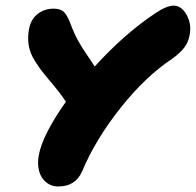

<svg xmlns="http://www.w3.org/2000/svg" viewBox="-20 -675 701 687"><path d="M189 -7.8Q159.2 -7.8 139.4 -28.1Q119.6 -48.3 116.7 -82Q113.8 -115.7 129.9 -159.2Q154.8 -225.1 215.8 -311Q196.3 -341.3 155.8 -388.7Q115.2 -436 96.2 -472.2Q73.7 -516.1 84 -571.8Q90.8 -606.9 115.2 -625.5Q139.6 -644 171.9 -644Q195.8 -644 208 -632.8Q220.2 -621.6 231.9 -590.8Q244.6 -556.6 258.1 -532Q271.5 -507.3 291 -479Q310.5 -450.7 318.8 -437Q422.9 -551.8 533.2 -626Q575.7 -654.8 601.1 -654.8Q629.9 -654.8 648.2 -621.1Q666.5 -587.4 658.2 -547.9Q653.3 -522.9 638.7 -503.9Q624 -484.9 596.2 -464.8Q501 -401.9 411.4 -289.1Q321.8 -176.3 273.9 -62Q250 -7.8 189 -7.8Z"/></svg>

Font: Shantell Sans Irregular
Style: Italic
Weight: 800
Italic angle: -11.31°
Designer: Stephen Nixon, Anya Danilova, Shantell Martin
Foundry: Arrow Type
Version: Version 1.006;[9816181b4]